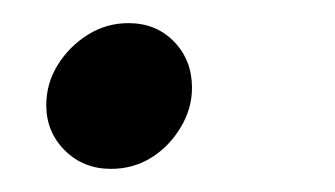

<svg xmlns="http://www.w3.org/2000/svg" viewBox="-20 -139 290 166"><path d="M76 7Q52 7 36 -9Q20 -25 20 -48Q20 -67 30 -83Q40 -99 56 -109Q72 -119 91 -119Q115 -119 130.5 -103Q146 -87 146 -63Q146 -45 136 -28.5Q126 -12 110.5 -2.5Q95 7 76 7Z"/></svg>

Font: Red Hat Display SemiBold
Style: Italic
Weight: 600
Italic angle: -12°
Designer: Pentagram, MCKL
Foundry: Pentagram, MCKL
Version: Version 1.023